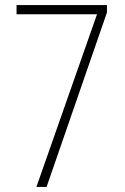

<svg xmlns="http://www.w3.org/2000/svg" viewBox="-20 -734 492 754"><path d="M123 0 361 -678H45V-714H400V-685L163 0Z"/></svg>

Font: Noto Sans Thai Cond ExtLt
Style: Regular
Weight: 200
Width: 3
Designer: Monotype Design Team
Foundry: Monotype Imaging Inc.
Version: Version 2.002; ttfautohint (v1.8.4.7-5d5b)